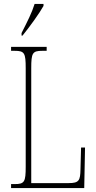

<svg xmlns="http://www.w3.org/2000/svg" viewBox="-20 -951 488 971"><path d="M89 -784V-771H94C132 -818 181 -886 200 -921V-931H155C141 -886 119 -843 89 -784ZM36 0H406L410 -205H390L387 -94C386 -39 380 -25 328 -25H138V-606C138 -683 144 -694 194 -694H216V-714H36V-694H54C104 -694 110 -683 110 -606V-108C110 -31 104 -20 54 -20H36Z"/></svg>

Font: Noto Serif Sinhala ExtraCondensed Thin
Style: Regular
Weight: 100
Width: 2
Designer: Jelle Bosma - Monotype Design Team
Foundry: Monotype Imaging Inc.
Version: Version 2.007